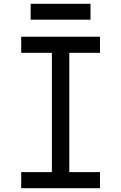

<svg xmlns="http://www.w3.org/2000/svg" viewBox="-20 -994 640 1014"><path d="M254 0V-800H346V0ZM92 0V-85H508V0ZM92 -715V-800H508V-715ZM142 -890V-974H458V-890Z"/></svg>

Font: Victor Mono SemiBold
Style: Regular
Weight: 600
Monospace: yes
Designer: Rune Bjørnerås
Version: Version 1.561;gftools[0.9.30]